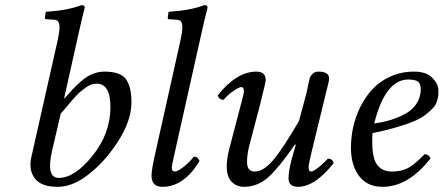

<svg xmlns="http://www.w3.org/2000/svg" viewBox="-20 -718 1728 748"><path d="M285.2 -583 230 -335.9 231.9 -335Q252.9 -358.9 262.9 -369.9Q272.9 -380.9 295.4 -400.9Q317.9 -420.9 340.3 -429.9Q362.8 -439 387.2 -439Q450.2 -439 471.2 -408.9Q492.2 -378.9 492.2 -319.8Q492.2 -246.6 436.5 -161.9Q380.9 -77.1 309.1 -26.9Q254.9 10.3 204.1 9.8Q140.1 9.8 115.5 -23.2Q90.8 -56.2 102.1 -106L205.1 -563Q211.9 -593.8 211.9 -612.8Q211.9 -640.6 190.9 -641.1L160.2 -643.1Q155.3 -643.1 154.8 -647.9L158.2 -671.9Q245.1 -677.7 297.9 -698.2Q310.1 -698.2 310.1 -688Q299.3 -647.9 285.2 -583ZM410.2 -300.8Q410.2 -391.6 356.9 -392.1Q347.2 -392.1 337.2 -389.2Q327.1 -386.2 316.2 -378.2Q305.2 -370.1 297.1 -364Q289.1 -357.9 276.1 -344Q263.2 -330.1 257.6 -323.5Q252 -316.9 237.1 -298.8Q222.2 -280.8 216.8 -275.9L183.1 -131.8Q158.2 -24.9 209 -24.9Q271 -24.9 340.6 -111.3Q410.2 -197.8 410.2 -300.8Z M763.7 -583 661.6 -127Q649.4 -73.7 649.4 -64Q649.4 -49.8 661.6 -49.8Q671.4 -49.8 692.9 -65.9Q714.4 -82 735.4 -107.9Q750.5 -107.9 757.3 -90.8Q696.3 10.3 612.3 9.8Q570.3 9.8 570.3 -34.2Q570.3 -56.2 584.5 -119.1L683.6 -563Q690.4 -593.8 690.4 -612.8Q690.4 -640.6 669.4 -641.1L638.7 -643.1Q633.8 -643.1 633.3 -647.9L636.7 -671.9Q723.6 -677.7 776.4 -698.2Q788.6 -698.2 788.6 -688Q777.8 -647.9 763.7 -583Z M1249 -352.1 1193.4 -124Q1182.1 -76.2 1182.1 -66.9Q1182.1 -49.8 1192.4 -49.8Q1200.2 -49.8 1219.2 -64.5Q1238.3 -79.1 1257.3 -100.1Q1274.4 -100.1 1280.3 -83Q1207 9.8 1141.1 9.8Q1104 9.8 1104 -22.9Q1104 -55.2 1121.1 -115.2L1132.3 -153.8L1129.4 -155.8Q1068.4 -66.9 1026.4 -28.6Q984.4 9.8 930.2 9.8Q901.4 9.8 882.3 -10Q863.3 -29.8 863.3 -69.8Q863.3 -99.6 873 -137.2L917 -305.2Q930.2 -353 930.2 -361.8Q930.2 -378.9 919.9 -378.9Q912.1 -378.9 890.6 -364.5Q869.1 -350.1 851.1 -329.1Q834 -329.1 828.1 -346.2Q901.4 -439 979 -439Q1015.1 -439 1015.1 -405.8Q1015.1 -397.9 994.1 -314L951.2 -150.9Q942.4 -115.7 942.4 -86.9Q942.4 -49.8 972.2 -49.8Q1007.3 -49.8 1045.7 -95.9Q1084 -142.1 1145 -247.1L1174.3 -356.9Q1176.3 -364.7 1180.2 -384.8Q1184.1 -404.8 1186.5 -413.3Q1189 -421.9 1198 -430.4Q1207 -439 1220.2 -439Q1262.2 -439 1262.2 -412.1Q1262.2 -407.2 1259.8 -396Q1257.3 -384.8 1253.7 -371.3Q1250 -357.9 1249 -352.1Z M1619.1 -370.1Q1619.1 -392.1 1608.2 -400.1Q1597.2 -408.2 1570.3 -408.2Q1481 -408.2 1438 -237.3Q1470.2 -241.2 1499 -249.8Q1527.8 -258.3 1556.4 -273.2Q1585 -288.1 1602.1 -313.2Q1619.1 -338.4 1619.1 -370.1ZM1431.2 -199.2Q1430.2 -191.4 1430.2 -165Q1430.2 -101.1 1449.7 -75.4Q1469.2 -49.8 1506.1 -49.8Q1543 -49.8 1568.1 -62.5Q1593.3 -75.2 1634.3 -117.2Q1650.4 -117.2 1657.2 -101.1Q1571.3 9.8 1470.2 9.8Q1410.2 9.8 1378.7 -32.7Q1347.2 -75.2 1347.2 -142.1Q1347.2 -181.2 1355.7 -221.7Q1364.3 -262.2 1383.8 -301.5Q1403.3 -340.8 1431.2 -370.8Q1459 -400.9 1501 -419.9Q1543 -439 1593.3 -439Q1641.1 -439 1664.6 -414.6Q1688 -390.1 1688 -365.2Q1688 -352.1 1687.5 -345.9Q1687 -339.8 1682.6 -325Q1678.2 -310.1 1669.2 -299.6Q1660.2 -289.1 1641.6 -273.9Q1623 -258.8 1596.7 -247.3Q1570.3 -235.8 1527.8 -223.1Q1485.4 -210.4 1431.2 -199.2Z"/></svg>

Font: Linux Libertine
Style: Italic
Weight: 400
Italic angle: -12°
Designer: Philipp H. Poll
Foundry: Philipp H. Poll
Version: Version 5.1.6 ; ttfautohint (v0.9)